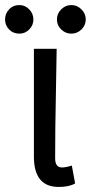

<svg xmlns="http://www.w3.org/2000/svg" viewBox="-52 -720 359 759"><path d="M25 -587Q0 -587 -16 -603.5Q-32 -620 -32 -643Q-32 -666 -16 -683Q0 -700 25 -700Q47 -700 63.5 -683Q80 -666 80 -643Q80 -620 63.5 -603.5Q47 -587 25 -587ZM230 -587Q207 -587 190 -603.5Q173 -620 173 -643Q173 -666 190 -683Q207 -700 230 -700Q253 -700 270 -683Q287 -666 287 -643Q287 -620 270 -603.5Q253 -587 230 -587ZM180 19Q82 19 82 -101V-527H172Q171 -439 169 -352Q166 -214 166 -94Q166 -58 193 -58Q208 -58 230 -65H232L245 5Q222 19 180 19Z"/></svg>

Font: LXGW 975 Gothic SC
Style: Regular
Weight: 400
Version: Version 2.01;February 25, 2021